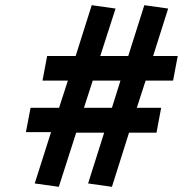

<svg xmlns="http://www.w3.org/2000/svg" viewBox="-20 -716 706 741"><path d="M207 5 114 -8 177 -206H80L98 -300H208L242 -405H144L162 -500H272L334 -696L426 -683L367 -500H475L537 -696L629 -683L571 -500H666L648 -405H542L508 -300H602L584 -204H478L412 5L320 -8L382 -204H274ZM304 -300H412L445 -405H338Z"/></svg>

Font: Teachers
Style: Italic
Weight: 400
Italic angle: -11°
Designer: Alfredo Marco Pradil, Chank Diesel
Version: Version 1.001